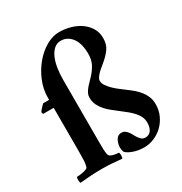

<svg xmlns="http://www.w3.org/2000/svg" viewBox="-165 -811 893 943"><g transform="rotate(-30 282.0 -340.0)"><path d="M302 -690Q335 -690 366.5 -681Q398 -672 422 -655Q446 -638 461 -613.5Q476 -589 476 -557Q476 -520 459 -497Q442 -474 422 -457Q412 -448 400 -438.5Q388 -429 378.5 -419.5Q369 -410 362.5 -400.5Q356 -391 356 -382Q356 -368 366 -353.5Q376 -339 390.5 -325Q405 -311 422 -298.5Q439 -286 453 -275Q468 -264 483 -251Q498 -238 510 -222.5Q522 -207 529.5 -188.5Q537 -170 537 -146Q537 -112 523.5 -83Q510 -54 488.5 -33.5Q467 -13 439.5 -1.5Q412 10 383 10Q350 10 322 0Q294 -10 283 -23Q278 -36 278 -50Q279 -73 289.5 -91Q300 -109 320 -109Q331 -109 338.5 -104Q346 -99 352 -92Q358 -85 362.5 -76.5Q367 -68 371 -61Q378 -49 387.5 -39Q397 -29 412 -29Q433 -29 444.5 -45Q456 -61 456 -89Q456 -107 449 -122Q442 -137 430 -150.5Q418 -164 403 -176.5Q388 -189 372 -201Q355 -215 337 -228.5Q319 -242 304.5 -258Q290 -274 280.5 -293Q271 -312 271 -336Q271 -349 276.5 -360Q282 -371 290.5 -381.5Q299 -392 309.5 -402.5Q320 -413 330 -424Q349 -445 361.5 -468.5Q374 -492 374 -529Q374 -552 369 -573.5Q364 -595 353.5 -611.5Q343 -628 326.5 -638.5Q310 -649 288 -649Q266 -649 250 -635Q234 -621 223.5 -597.5Q213 -574 208 -543Q203 -512 203 -477V-133Q203 -104 203.5 -82.5Q204 -61 209 -47Q211 -43 217.5 -39.5Q224 -36 232 -34Q240 -32 248 -31Q256 -30 261 -30Q265 -25 264.5 -13Q264 -1 261 4Q232 1 205.5 -1Q179 -3 148 -3Q118 -3 85.5 -1Q53 1 24 4Q21 -1 20.5 -13Q20 -25 24 -30Q29 -30 39 -31Q49 -32 59 -34Q69 -36 77.5 -39.5Q86 -43 87 -47Q92 -61 93 -82.5Q94 -104 94 -133V-381H36Q33 -383 32 -386.5Q31 -390 31 -393Q36 -401 45.5 -411Q55 -421 60 -426H94V-437Q94 -486 113 -531.5Q132 -577 162 -612.5Q192 -648 229 -669Q266 -690 302 -690Z"/></g></svg>

Font: Vermiglione SemiBold
Style: Regular
Weight: 600
Version: Version 1.000